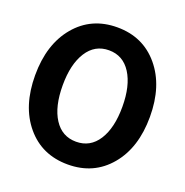

<svg xmlns="http://www.w3.org/2000/svg" viewBox="-145 -949 1060 1099"><g transform="rotate(20 385.0 -399.5)"><path d="M35.2 -399.4Q35.2 -587.9 131.3 -702.6Q227.5 -817.4 384.8 -817.4Q542 -817.4 638.2 -702.6Q734.4 -587.9 734.4 -399.4Q734.4 -210.9 638.2 -96.7Q542 17.6 384.8 17.6Q226.6 17.6 130.9 -96.7Q35.2 -210.9 35.2 -399.4ZM203.1 -399.4Q203.1 -269.5 251 -195.3Q298.8 -121.1 384.8 -121.1Q470.7 -121.1 518.6 -195.8Q566.4 -270.5 566.4 -399.4Q566.4 -527.3 518.6 -602.5Q470.7 -677.7 384.8 -677.7Q298.8 -677.7 251 -602.5Q203.1 -527.3 203.1 -399.4Z"/></g></svg>

Font: Gothic A1 Black
Style: Regular
Weight: 900
Version: Version 2.50